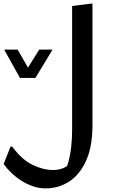

<svg xmlns="http://www.w3.org/2000/svg" viewBox="-57 -780 620 1057"><path d="M10 27Q64 100 123 128Q182 156 235 156Q264 156 288.5 146.5Q313 137 344 113L299 166Q311 144 320.5 108.5Q330 73 335 28.5Q340 -16 340 -63V-747L443 -760H452V-91Q452 29 416.5 106Q381 183 323 220Q265 257 194 257Q158 257 124.5 245.5Q91 234 61 215Q31 196 6 172Q-19 148 -37 123L1 27ZM40 -507 97 -408 159 -507H230V-503L138 -351H53L-32 -503V-507Z"/></svg>

Font: Kufam Medium
Style: Italic
Weight: 500
Italic angle: -11°
Designer: Artur Schmal
Foundry: Original Type
Version: Version 1.301; ttfautohint (v1.8.3)